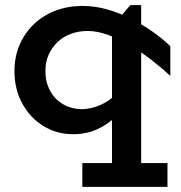

<svg xmlns="http://www.w3.org/2000/svg" viewBox="-20 -506 700 744"><path d="M263 14Q200 14 148.5 -17.5Q97 -49 66.5 -104.5Q36 -160 36 -230Q36 -287 56.5 -333.5Q77 -380 112.5 -413.5Q148 -447 196 -465Q244 -483 299 -483Q349 -483 397.5 -469Q446 -455 490.5 -432Q535 -409 573 -382Q611 -355 640 -327V-212Q610 -240 571 -270.5Q532 -301 489 -327Q446 -353 402 -369.5Q358 -386 320 -386Q285 -386 255 -375Q225 -364 203 -343Q181 -322 168.5 -294Q156 -266 156 -230Q156 -188 174 -154.5Q192 -121 224.5 -102Q257 -83 300 -83Q333 -84 367.5 -98.5Q402 -113 435 -144.5Q468 -176 495 -226V-140Q469 -94 434.5 -59.5Q400 -25 357.5 -5.5Q315 14 263 14ZM299 218V126H629V218ZM414 210V-403L485 -486H527V210Z"/></svg>

Font: BioRhyme SemiBold
Style: Regular
Weight: 600
Designer: Aoife Mooney
Foundry: Aoife Mooney Type
Version: Version 1.600;gftools[0.9.33]